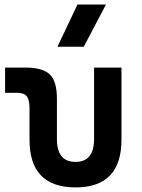

<svg xmlns="http://www.w3.org/2000/svg" viewBox="-20 -815 626 845"><path d="M312.5 9.8Q109.9 9.8 109.9 -200.2V-338.4Q109.9 -376 97.7 -391.4Q85.4 -406.7 55.2 -406.7H2.4V-517.6H91.8Q168.5 -517.6 199.5 -487.1Q230.5 -456.5 230.5 -380.9V-202.6Q230.5 -102.5 312.5 -102.5Q394 -102.5 394 -202.6V-517.6H514.6V-200.2Q514.6 9.8 312.5 9.8ZM232.9 -609.4 320.8 -794.9H446.3L348.6 -609.4Z"/></svg>

Font: Cascadia Code SemiBold
Style: Regular
Weight: 600
Monospace: yes
Designer: Aaron Bell
Foundry: Saja Typeworks
Version: Version 2404.023; ttfautohint (v1.8.4)